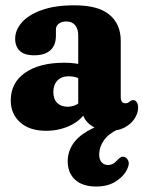

<svg xmlns="http://www.w3.org/2000/svg" viewBox="-20 -473 530 709"><path d="M402.1 -26.5 416.3 4.2Q380.8 20.7 363.5 45.4Q346.3 70.1 346.3 97.5Q346.3 116.9 355.5 126.6Q364.7 136.3 378.7 136.3Q388.4 136.3 396.8 132Q405.3 127.6 413.4 118.1Q420.3 110.8 426.3 107.5Q432.3 104.2 440.1 106.9Q448.2 109.3 453.4 120.1Q458.7 130.8 451.1 148.2Q440.2 175.2 409.9 195.5Q379.6 215.8 335.6 215.8Q284.5 215.8 257.2 190.4Q230 165.1 230 122.8Q230 89.5 247.8 61.1Q265.6 32.7 303.7 10.6Q341.8 -11.6 402.1 -26.5ZM282.9 -72.6V-86.2L268.9 -88V-342.1Q268.9 -366.5 257.4 -380.1Q245.9 -393.7 225.1 -393.7Q208.1 -393.7 197.3 -385.7Q186.5 -377.6 186.5 -364V-341.1Q186.5 -305.8 165.9 -287.3Q145.3 -268.8 106.5 -268.8Q69.9 -268.8 53 -285.2Q36 -301.6 36 -329.8Q36 -361.7 60.5 -389.9Q85 -418.1 133.7 -435.7Q182.4 -453.4 254.6 -453.4Q342.9 -453.4 384.4 -418.5Q425.9 -383.6 425.9 -322V-112.7Q425.9 -104.4 429.7 -98Q433.6 -91.7 443.6 -91.7Q448.9 -91.7 452.5 -93.5Q456.2 -95.4 459.3 -98.4Q461.7 -100.3 464.7 -101.8Q467.7 -103.3 471.6 -103.3Q480.4 -103.3 485.2 -95.3Q490.1 -87.4 490.1 -76.3Q490.1 -55.6 477.4 -35.7Q464.8 -15.8 441.4 -2.9Q418 10 385.6 10Q341.1 10 312 -13.1Q282.9 -36.3 282.9 -72.6ZM19.7 -102Q19.7 -167.6 72.8 -204.5Q125.9 -241.4 218.3 -241.4Q240.3 -241.4 260.6 -238.4Q281 -235.4 294.4 -229.7L279.3 -179.8Q268 -185.9 257.3 -188.6Q246.6 -191.3 233.2 -191.3Q207.5 -191.3 192.2 -175.7Q177 -160.2 177 -133.4Q177 -107.2 191.2 -93Q205.4 -78.9 229.3 -78.9Q247.4 -78.9 262.4 -86.8Q277.4 -94.8 286 -106.7L296.9 -59.2Q276.6 -26.6 236.8 -8.3Q196.9 10 150.1 10Q89.1 10 54.4 -21.2Q19.7 -52.4 19.7 -102Z"/></svg>

Font: Fraunces 144pt S100 Black
Style: Regular
Weight: 900
Version: Version 1.000